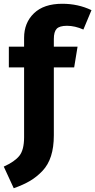

<svg xmlns="http://www.w3.org/2000/svg" viewBox="-40 -779 506 1020"><path d="M316 -642Q276 -642 261 -626Q246 -610 246 -572V-531H372L354 -421H246V-60Q246 3 231 50Q216 97 185.5 129Q155 161 119.5 182Q84 203 33 221L-20 106Q38 80 63 48.5Q88 17 88 -50V-421H7V-531H88V-578Q88 -658 140.5 -708.5Q193 -759 291 -759Q375 -759 446 -725L403 -622Q358 -642 316 -642Z"/></svg>

Font: FiraGO
Style: Bold
Weight: 700
Designer: bBox Type
Foundry: bBox Type GmbH
Version: Version 1.001;PS 001.001;hotconv 1.0.88;makeotf.lib2.5.64775